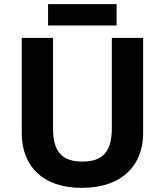

<svg xmlns="http://www.w3.org/2000/svg" viewBox="-20 -990 796 927"><path d="M543 -970H212V-867H543ZM671 -345V-807H520V-371C520 -260 478 -210 379 -210C284 -210 236 -252 236 -370V-807H85V-347C85 -188 186 -83 375 -83C574 -83 671 -197 671 -345Z"/></svg>

Font: Noto Sans Kannada UI
Style: Bold
Weight: 700
Designer: Jelle Bosma - Monotype Design Team
Foundry: Monotype Imaging Inc.
Version: Version 2.005